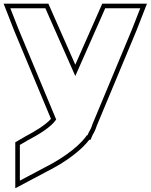

<svg xmlns="http://www.w3.org/2000/svg" viewBox="-153 -673 822 1048"><path d="M397.2 -573 421.3 -628H612.6L567.6 -513L351.2 6C346.8 21.6 339.7 36.8 330.6 51.6L324.7 65H321.7C265.1 144.9 152.6 210.3 91.2 241L-44.6 313V118L-1.6 93C54.1 63.7 125.5 21.8 153.7 -20.6L-51.6 -513L-96.6 -628H94.7L118.8 -573L258 -258ZM374.3 -583.1 258 -319.9 141.7 -583.1 111 -653H-133.2L-74.8 -503.6L125.1 -24.3C96.3 9.1 36.7 44.6 -13.7 71.1L-69.6 103.6V354.5L102.7 263.2C164.2 232.4 271 171.1 334.3 90H341L352.8 63.2C362.7 46.8 369.9 30.8 374.8 14.3L590.8 -503.6L649.2 -653H405Z"/></svg>

Font: Nordica Plus
Style: NordicaClassicBkExtOl
Weight: 900
Version: Version 1.01